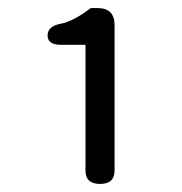

<svg xmlns="http://www.w3.org/2000/svg" viewBox="-20 -897 450 476"><path d="M192 -474V-786H131Q98 -786 98 -809Q98 -832 130 -838Q162 -844 205 -877H222Q264 -877 264 -835V-474Q264 -441 228 -441Q192 -441 192 -474Z"/></svg>

Font: Raw Maruko Gothic CJK TC
Style: Regular
Weight: 400
Version: Version 1.001